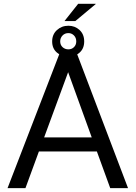

<svg xmlns="http://www.w3.org/2000/svg" viewBox="-20 -972 701 992"><path d="M369 -863H313L384 -952.5H474.5V-951ZM641.5 0H549.5L480.5 -189.5H181L111.5 0H19L286 -691.5Q280 -695 274.5 -700Q249.5 -721 249.5 -758Q249.5 -794 274 -816.5Q298.5 -839 333.5 -839Q367 -839 391 -817Q415 -795 415 -758Q415 -721 391 -700Q385 -695 379 -691ZM333.5 -717Q350.5 -717 362.2 -728.5Q374 -740 374 -758Q374 -777 362 -789Q350 -801 333.5 -801Q315 -801 303 -788.5Q291 -776 291 -758Q291 -740 303.2 -728.5Q315.5 -717 333.5 -717ZM454 -262 332 -599 208 -262Z"/></svg>

Font: Roberto Sans
Style: Regular
Weight: 400
Designer: Google (font) & Cristiano Sobral (main changes)
Version: Version 1.500; ttfautohint (v1.8.4.7-5d5b-dirty)